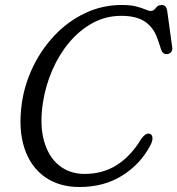

<svg xmlns="http://www.w3.org/2000/svg" viewBox="-20 -735 711 770"><path d="M583 -197.5Q591 -193.5 591.5 -181.2Q592 -169 583 -152Q544 -77.5 470.8 -31.2Q397.5 15 298.5 15Q217 15 159.8 -25.5Q102.5 -66 77.8 -141Q53 -216 67.5 -320.5Q78.5 -397.5 113 -468.5Q147.5 -539.5 200.8 -595Q254 -650.5 322.2 -682.8Q390.5 -715 468.5 -715Q504 -715 526.8 -709Q549.5 -703 563 -697Q576.5 -691 584 -691Q596.5 -691 604.8 -703Q613 -715 628.5 -715Q648 -715 651 -688.5L671 -542.5Q672 -531.5 665 -524.8Q658 -518 648.5 -518Q631.5 -518 626 -537L613 -575.5Q597.5 -623.5 562.5 -647.5Q527.5 -671.5 466.5 -671.5Q405 -671.5 352.2 -643Q299.5 -614.5 258.2 -565.5Q217 -516.5 189.8 -453.8Q162.5 -391 152 -322.5Q138.5 -233 156.8 -169Q175 -105 217.5 -71.2Q260 -37.5 319 -37.5Q392 -37.5 448 -72.8Q504 -108 546.5 -178Q566.5 -205.5 583 -197.5Z"/></svg>

Font: Fraunces 9pt S100 Light
Style: Italic
Weight: 300
Italic angle: -16°
Version: Version 1.000; ttfautohint (v1.8.3)